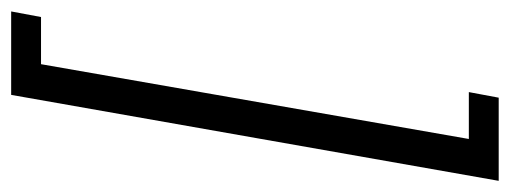

<svg xmlns="http://www.w3.org/2000/svg" viewBox="-362 -453 914 344"><g transform="rotate(-90 95.0 -281.0)"><path d="M-57 155.5 97 -718H246.5L236.5 -664.5H152L18 102H102L92 155.5Z"/></g></svg>

Font: Anybody Condensed Regular
Style: Italic
Weight: 400
Width: 3
Italic angle: -10°
Designer: Tyler Finck
Foundry: Etcetera Type Company
Version: Version 1.010; ttfautohint (v1.8.3) -l 8 -r 50 -G 200 -x 14 